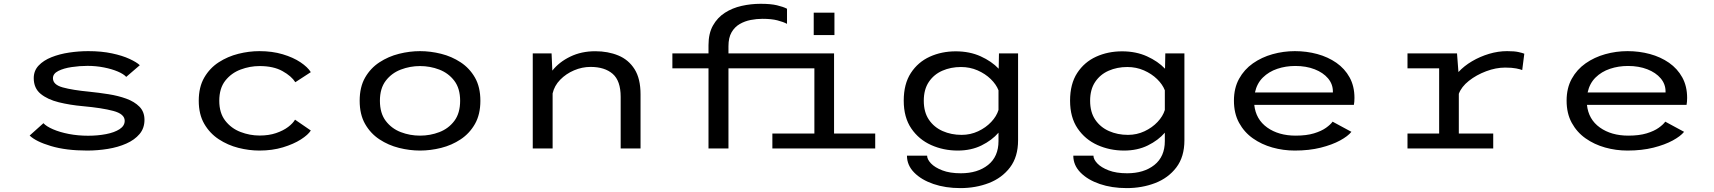

<svg xmlns="http://www.w3.org/2000/svg" viewBox="-20 -781 9015 1010"><path d="M438.5 11Q327 11 247.8 -12.8Q168.5 -36.5 136 -68L208.5 -133Q224 -116 259.2 -100.8Q294.5 -85.5 342.5 -76.2Q390.5 -67 443.5 -67Q494 -67 538 -75.5Q582 -84 609 -101.5Q636 -119 636 -145.5Q636 -181.5 576 -197.5Q516 -213.5 415.5 -222.5Q348 -228.5 289.2 -243Q230.5 -257.5 194 -287.2Q157.5 -317 157.5 -370Q157.5 -409 183.2 -436.2Q209 -463.5 251.2 -480.2Q293.5 -497 344 -504.5Q394.5 -512 444 -512Q514 -512 569 -500.2Q624 -488.5 661.2 -471.2Q698.5 -454 715.5 -438L644 -376.5Q630.5 -391.5 599.5 -404.8Q568.5 -418 526.8 -426.2Q485 -434.5 440 -434.5Q399 -434.5 357 -428.2Q315 -422 286.8 -407.8Q258.5 -393.5 258.5 -369.5Q258.5 -335.5 310 -321.2Q361.5 -307 450.5 -298.5Q499.5 -293.5 550.5 -285.5Q601.5 -277.5 644.2 -262Q687 -246.5 713.5 -219.8Q740 -193 740 -150.5Q740 -106.5 714 -75.8Q688 -45 644.5 -25.8Q601 -6.5 547.5 2.2Q494 11 438.5 11Z M1344.5 11Q1290 11 1234 -3.2Q1178 -17.5 1130.8 -48.5Q1083.5 -79.5 1054.5 -129.5Q1025.5 -179.5 1025.5 -251Q1025.5 -323 1054.5 -373Q1083.5 -423 1130.8 -453.5Q1178 -484 1234 -498Q1290 -512 1344.5 -512Q1412 -512 1467.2 -495.5Q1522.5 -479 1560.5 -453.5Q1598.5 -428 1615 -401.5L1533.5 -348.5Q1513.5 -380.5 1466 -407Q1418.5 -433.5 1345.5 -433.5Q1294.5 -433.5 1245.8 -415.2Q1197 -397 1165.2 -356.8Q1133.5 -316.5 1133.5 -251Q1133.5 -186.5 1165 -146Q1196.5 -105.5 1245.2 -86.8Q1294 -68 1345.5 -68Q1394.5 -68 1432.5 -81Q1470.5 -94 1495.8 -113.2Q1521 -132.5 1532 -151.5L1615 -94.5Q1601 -72 1562.8 -47.5Q1524.5 -23 1468.5 -6Q1412.5 11 1344.5 11Z M2189.5 11Q2135 11 2079 -3Q2023 -17 1976 -48Q1929 -79 1900.5 -129Q1872 -179 1872 -251Q1872 -323 1900.5 -372.8Q1929 -422.5 1976 -453.2Q2023 -484 2079 -498Q2135 -512 2189.5 -512Q2244.5 -512 2300.5 -498Q2356.5 -484 2403.2 -453.2Q2450 -422.5 2478.5 -372.8Q2507 -323 2507 -251Q2507 -179 2478.5 -129Q2450 -79 2403.2 -48Q2356.5 -17 2300.5 -3Q2244.5 11 2189.5 11ZM2189.5 -67.5Q2243 -67.5 2291.2 -86Q2339.5 -104.5 2370 -145Q2400.5 -185.5 2400.5 -251Q2400.5 -316 2369.8 -356.2Q2339 -396.5 2290.8 -415Q2242.5 -433.5 2189.5 -433.5Q2137 -433.5 2088.5 -415Q2040 -396.5 2009.2 -356.2Q1978.5 -316 1978.5 -251Q1978.5 -185.5 2009.2 -145Q2040 -104.5 2088.2 -86Q2136.5 -67.5 2189.5 -67.5Z M2782.5 0V-500H2881.5L2885.5 -409.5Q2921.5 -455 2980 -483.2Q3038.5 -511.5 3111.5 -511.5Q3178.5 -511.5 3232.5 -489.2Q3286.5 -467 3318 -417.2Q3349.5 -367.5 3349.5 -284.5V0H3245V-271.5Q3245 -356 3203 -392.5Q3161 -429 3086.5 -429Q3042 -429 2999.8 -411Q2957.5 -393 2926.8 -361.5Q2896 -330 2887 -289.5V0Z M3707 0V-421.5H3517V-500H3707V-543.5Q3707 -605 3730.5 -646.8Q3754 -688.5 3793.2 -713.8Q3832.5 -739 3881.2 -750Q3930 -761 3981 -761Q4034.5 -761 4067.2 -753.2Q4100 -745.5 4120 -735V-655.5Q4100.5 -666 4069.2 -674Q4038 -682 3991 -682Q3960.5 -682 3929.2 -676Q3898 -670 3871.2 -654.5Q3844.5 -639 3828.2 -610.8Q3812 -582.5 3812 -538V-500H4367.5V-78.5H4584V0H4043V-78.5H4264V-421.5H3812V0ZM4260.5 -714.5H4369.5V-596.5H4260.5Z M5018 11Q4943 11 4878.2 -18Q4813.5 -47 4773.8 -105.2Q4734 -163.5 4734 -251.5Q4734 -339.5 4771.5 -397Q4809 -454.5 4871.2 -482.8Q4933.5 -511 5007.5 -511Q5080.5 -511 5138.5 -484.8Q5196.5 -458.5 5233.5 -419.5L5235 -500H5335.5V-43Q5335.5 44 5293 99.8Q5250.5 155.5 5181.5 182Q5112.5 208.5 5032 208.5Q4953.5 208.5 4890 186.8Q4826.5 165 4788.8 126.5Q4751 88 4751 38H4857Q4857 57 4877.2 78.5Q4897.5 100 4937 115.2Q4976.5 130.5 5034.5 130.5Q5122.5 130.5 5177.5 86.8Q5232.5 43 5232.5 -39V-83Q5198 -43 5143.2 -16Q5088.5 11 5018 11ZM4839.5 -251Q4839.5 -191 4866.5 -151.2Q4893.5 -111.5 4938.8 -91.5Q4984 -71.5 5038.5 -71.5Q5085 -71.5 5125.5 -90.5Q5166 -109.5 5194.2 -139.5Q5222.5 -169.5 5232.5 -202.5V-306Q5220.5 -337 5191.8 -365Q5163 -393 5122.5 -410.8Q5082 -428.5 5035 -428.5Q4981.5 -428.5 4937 -409Q4892.5 -389.5 4866 -350Q4839.5 -310.5 4839.5 -251Z M5893 11Q5818 11 5753.2 -18Q5688.5 -47 5648.8 -105.2Q5609 -163.5 5609 -251.5Q5609 -339.5 5646.5 -397Q5684 -454.5 5746.2 -482.8Q5808.5 -511 5882.5 -511Q5955.5 -511 6013.5 -484.8Q6071.5 -458.5 6108.5 -419.5L6110 -500H6210.5V-43Q6210.5 44 6168 99.8Q6125.5 155.5 6056.5 182Q5987.5 208.5 5907 208.5Q5828.5 208.5 5765 186.8Q5701.5 165 5663.8 126.5Q5626 88 5626 38H5732Q5732 57 5752.2 78.5Q5772.5 100 5812 115.2Q5851.5 130.5 5909.5 130.5Q5997.5 130.5 6052.5 86.8Q6107.5 43 6107.5 -39V-83Q6073 -43 6018.2 -16Q5963.5 11 5893 11ZM5714.5 -251Q5714.5 -191 5741.5 -151.2Q5768.5 -111.5 5813.8 -91.5Q5859 -71.5 5913.5 -71.5Q5960 -71.5 6000.5 -90.5Q6041 -109.5 6069.2 -139.5Q6097.5 -169.5 6107.5 -202.5V-306Q6095.5 -337 6066.8 -365Q6038 -393 5997.5 -410.8Q5957 -428.5 5910 -428.5Q5856.5 -428.5 5812 -409Q5767.5 -389.5 5741 -350Q5714.5 -310.5 5714.5 -251Z M6791 11Q6730.5 11 6673.5 -5Q6616.5 -21 6570.8 -53.2Q6525 -85.5 6498 -135Q6471 -184.5 6471 -251.5Q6471 -317.5 6498 -366.5Q6525 -415.5 6571 -447.8Q6617 -480 6674.2 -496Q6731.5 -512 6791.5 -512Q6853 -512 6909.2 -496.8Q6965.5 -481.5 7009.8 -450.8Q7054 -420 7079.5 -373.8Q7105 -327.5 7105 -266Q7105 -244.5 7102 -229.5H6578Q6586 -153 6646 -110.2Q6706 -67.5 6796 -67.5Q6852.5 -67.5 6892 -79.5Q6931.5 -91.5 6955.5 -108.8Q6979.5 -126 6990 -141L7089 -87.5Q7070.5 -64.5 7029.2 -42Q6988 -19.5 6927.5 -4.2Q6867 11 6791 11ZM6794 -434Q6743.5 -434 6699 -419Q6654.5 -404 6623.2 -373.2Q6592 -342.5 6581.5 -294.5H6991.5V-300Q6991.5 -338.5 6966 -368.8Q6940.5 -399 6895.8 -416.5Q6851 -434 6794 -434Z M7384 0V-78.5H7550.5V-421.5H7384V-500H7644.5L7652 -402Q7681.5 -434 7723.5 -458.8Q7765.5 -483.5 7813.2 -497.8Q7861 -512 7908 -512Q7946.5 -512 7967.8 -507.2Q7989 -502.5 7998.5 -498.5L7987.5 -412.5Q7978 -416.5 7956 -421Q7934 -425.5 7897.5 -425.5Q7849 -425.5 7797.8 -406.2Q7746.5 -387 7707 -355.8Q7667.5 -324.5 7654 -287.5V-78.5H7835V0Z M8541 11Q8480.5 11 8423.5 -5Q8366.5 -21 8320.8 -53.2Q8275 -85.5 8248 -135Q8221 -184.5 8221 -251.5Q8221 -317.5 8248 -366.5Q8275 -415.5 8321 -447.8Q8367 -480 8424.2 -496Q8481.5 -512 8541.5 -512Q8603 -512 8659.2 -496.8Q8715.5 -481.5 8759.8 -450.8Q8804 -420 8829.5 -373.8Q8855 -327.5 8855 -266Q8855 -244.5 8852 -229.5H8328Q8336 -153 8396 -110.2Q8456 -67.5 8546 -67.5Q8602.5 -67.5 8642 -79.5Q8681.5 -91.5 8705.5 -108.8Q8729.5 -126 8740 -141L8839 -87.5Q8820.5 -64.5 8779.2 -42Q8738 -19.5 8677.5 -4.2Q8617 11 8541 11ZM8544 -434Q8493.5 -434 8449 -419Q8404.5 -404 8373.2 -373.2Q8342 -342.5 8331.5 -294.5H8741.5V-300Q8741.5 -338.5 8716 -368.8Q8690.5 -399 8645.8 -416.5Q8601 -434 8544 -434Z"/></svg>

Font: Trispace SemiExpanded
Style: Regular
Weight: 400
Width: 6
Designer: Tyler Finck
Foundry: Etcetera Type Company
Version: Version 1.210; ttfautohint (v1.8.3)